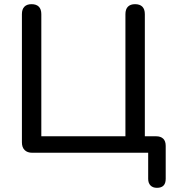

<svg xmlns="http://www.w3.org/2000/svg" viewBox="-20 -732 836 920"><path d="M732 168Q712 168 701 156.5Q690 145 690 125V0H135Q111 0 98 -13Q85 -26 85 -50V-664Q85 -688 97 -700Q109 -712 131 -712Q154 -712 166 -700Q178 -688 178 -664V-79H581V-664Q581 -688 593 -700Q605 -712 627 -712Q650 -712 662 -700Q674 -688 674 -664V-37L632 -79H728Q750 -79 762 -67.5Q774 -56 774 -33V125Q774 168 732 168Z"/></svg>

Font: Nunito Medium
Style: Regular
Weight: 500
Designer: Vernon Adams
Foundry: Vernon Adams
Version: Version 3.601